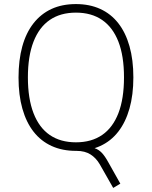

<svg xmlns="http://www.w3.org/2000/svg" viewBox="-20 -733 746 943"><path d="M536 190 470 74Q452 43 424.5 25.5Q397 8 356 8L394 -12Q424 -12 444 -5.5Q464 1 479.5 17Q495 33 512 64L571 169ZM353 8Q286 8 233.5 -16Q181 -40 145 -86Q109 -132 90 -199Q71 -266 71 -352Q71 -438 89.5 -505Q108 -572 144.5 -618.5Q181 -665 233 -689Q285 -713 353 -713Q420 -713 472.5 -689Q525 -665 561 -619Q597 -573 616 -506Q635 -439 635 -353Q635 -267 616 -200Q597 -133 561 -86.5Q525 -40 472.5 -16Q420 8 353 8ZM353 -34Q429 -34 481.5 -70Q534 -106 561.5 -177Q589 -248 589 -353Q589 -458 561.5 -528.5Q534 -599 481.5 -635Q429 -671 353 -671Q277 -671 224.5 -635Q172 -599 144.5 -528Q117 -457 117 -353Q117 -249 144.5 -177.5Q172 -106 224.5 -70Q277 -34 353 -34Z"/></svg>

Font: Nunito Sans 10pt SemiCondensed ExtraLight
Style: Regular
Weight: 250
Width: 4
Designer: Vernon Adams
Foundry: Vernon Adams
Version: Version 3.101;gftools[0.9.27]